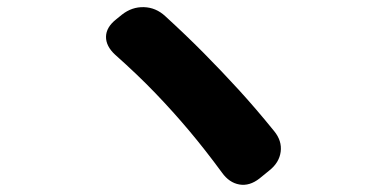

<svg xmlns="http://www.w3.org/2000/svg" viewBox="-20 -614 1040 537"><path d="M321 -573Q349 -595 382.5 -594Q416 -593 442 -569Q500 -516 550 -465.5Q600 -415 648 -362.5Q696 -310 747 -247Q769 -220 765 -189.5Q761 -159 733 -137L706 -115Q678 -93 649.5 -98Q621 -103 601 -131Q554 -195 509 -248.5Q464 -302 414.5 -353.5Q365 -405 302 -461Q276 -485 276.5 -511.5Q277 -538 305 -560Z"/></svg>

Font: Chiron GoRound TC H
Style: Regular
Weight: 900
Designer: Ryoko NISHIZUKA 西塚涼子 (kana, bopomofo & ideographs); Paul D. Hunt (Latin, Greek & Cyrillic); Sandoll Communications 산돌커뮤니
Foundry: Adobe
Version: Version 1.000;hotconv 1.1.1;makeotfexe 2.6.0